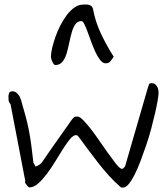

<svg xmlns="http://www.w3.org/2000/svg" viewBox="-20 -857 753 878"><path d="M28.3 -379.9Q20.5 -389.6 19.5 -396.5Q18.6 -403.3 18.6 -414.1Q18.6 -424.8 22 -432.1Q25.4 -439.5 38.1 -439.5Q45.9 -439.5 51.8 -435.5Q57.6 -431.6 63 -425.3Q68.4 -418.9 71.3 -412.6Q74.2 -406.2 76.2 -399.4Q87.9 -359.4 96.7 -327.1Q105.5 -294.9 111.8 -262.2Q118.2 -229.5 123 -193.8Q127.9 -158.2 132.8 -113.3L142.6 -95.7Q150.4 -97.7 158.2 -102.5Q166 -107.4 170.9 -113.3Q175.8 -120.1 186 -135.3Q196.3 -150.4 209.5 -169.4Q222.7 -188.5 237.3 -209Q252 -229.5 265.1 -248.5Q278.3 -267.6 289.1 -282.2Q299.8 -296.9 304.7 -304.7Q312.5 -315.4 317.4 -319.8Q322.3 -324.2 334 -324.2Q343.8 -324.2 358.9 -309.1Q374 -293.9 393.1 -270Q412.1 -246.1 431.6 -217.3Q451.2 -188.5 470.2 -162.1Q489.3 -135.7 505.4 -114.3Q521.5 -92.8 533.2 -85.9Q534.2 -85.9 535.2 -85.4Q536.1 -85 537.1 -85H540Q541 -85 542 -85.9L551.8 -95.7L656.2 -456.1Q660.2 -468.8 662.1 -472.7Q664.1 -476.6 673.8 -476.6Q683.6 -476.6 689 -472.2Q694.3 -467.8 698.2 -461.4Q702.1 -455.1 703.6 -447.3Q705.1 -439.5 705.1 -431.6Q705.1 -420.9 700.7 -396Q696.3 -371.1 689 -338.9Q681.6 -306.6 671.4 -268.1Q661.1 -229.5 648.4 -192.4Q635.7 -155.3 622.6 -120.6Q609.4 -85.9 595.7 -58.6Q582 -31.2 568.4 -15.1Q554.7 1 542 1Q541 1 537.6 0.5Q534.2 0 533.2 0Q503.9 -25.4 479 -52.7Q454.1 -80.1 431.6 -108.9Q409.2 -137.7 387.2 -167Q365.2 -196.3 341.8 -228.5Q340.8 -229.5 337.9 -233.4Q335 -237.3 334 -237.3Q332 -237.3 331.1 -238.3Q329.1 -238.3 329.1 -238.8Q329.1 -239.3 328.1 -239.3Q315.4 -239.3 300.3 -221.2Q285.2 -203.1 268.6 -176.8Q252 -150.4 232.9 -119.1Q213.9 -87.9 194.3 -62Q174.8 -36.1 154.8 -18.1Q134.8 0 113.3 0Q113.3 0 110.4 -2Q107.4 -3.9 105 -7.3Q102.5 -10.7 99.6 -14.2Q96.7 -17.6 95.7 -19.5Q94.7 -20.5 94.7 -23.9Q94.7 -27.3 95.7 -28.3ZM212.9 -597.7Q212.9 -614.3 218.8 -638.7Q224.6 -663.1 233.9 -689.5Q243.2 -715.8 256.8 -742.2Q270.5 -768.6 286.6 -789.6Q302.7 -810.5 321.3 -823.2Q339.8 -835.9 359.4 -835.9Q365.2 -835.9 372.1 -836.4Q378.9 -836.9 385.7 -835Q392.6 -833 397.5 -829.6Q402.3 -826.2 405.3 -816.4Q410.2 -788.1 419.4 -759.3Q428.7 -730.5 441.9 -702.6Q455.1 -674.8 469.7 -648.4Q484.4 -622.1 500 -597.7Q490.2 -583 483.4 -575.2Q476.6 -567.4 462.9 -567.4Q450.2 -567.4 438.5 -582Q426.8 -596.7 417 -617.7Q407.2 -638.7 397.9 -663.6Q388.7 -688.5 380.9 -710.4Q373 -732.4 365.7 -746.6Q358.4 -760.7 352.5 -760.7Q335 -760.7 324.7 -746.1Q314.5 -731.4 308.1 -709Q301.8 -686.5 296.4 -660.2Q291 -633.8 284.2 -611.3Q277.3 -588.9 265.1 -574.2Q252.9 -559.6 233.4 -559.6Q228.5 -559.6 225.1 -564.5Q221.7 -569.3 218.8 -575.7Q215.8 -582 214.4 -588.4Q212.9 -594.7 212.9 -597.7Z"/></svg>

Font: Swanky and Moo Moo
Style: Regular
Weight: 400
Designer: Kimberly Geswein
Foundry: Kimberly Geswein
Version: Version 1.002 2001